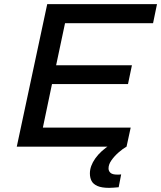

<svg xmlns="http://www.w3.org/2000/svg" viewBox="-20 -708 778 927"><path d="M61 0 208 -688H738L719 -596H294L251 -393H617L598 -302H231L187 -92H611L591 0ZM507 199Q471 199 450.5 190Q430 181 422 165.5Q414 150 414 129Q414 94 440 57Q466 20 515 -11L591 0Q573 10 552.5 28Q532 46 518 66Q504 86 504 105Q504 118 513.5 126.5Q523 135 546 135Q550 135 554 135Q558 135 565 134L553 196Q541 197 529 198Q517 199 507 199Z"/></svg>

Font: Saira Expanded Medium
Style: Italic
Weight: 500
Width: 7
Italic angle: -12°
Designer: Hector Gatti with collaboration of the Omnibus-Type team
Foundry: Omnibus-Type
Version: Version 1.101